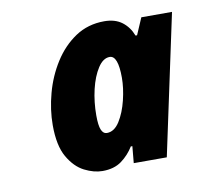

<svg xmlns="http://www.w3.org/2000/svg" viewBox="-52 -776 510 475"><g transform="rotate(-10 203.5 -538.0)"><path d="M169.9 -356Q148.4 -356 124.8 -367.9Q101.1 -379.9 84.5 -408.7Q67.9 -437.5 67.9 -488.8Q67.9 -527.8 78.9 -568.4Q89.8 -608.9 111.6 -643.3Q133.3 -677.7 165 -699Q196.8 -720.2 237.8 -720.2Q265.1 -720.2 282.5 -707Q299.8 -693.8 308.1 -671.9H312L330.1 -713.9H407.2L332 -361.8H249L252.9 -403.8H249Q236.8 -383.8 218 -369.9Q199.2 -356 169.9 -356ZM196.8 -446.8Q215.3 -446.8 228.8 -468Q242.2 -489.3 249.5 -519.3Q256.8 -549.3 256.8 -575.2Q256.8 -630.9 235.8 -630.9Q219.2 -630.9 206.1 -610.6Q192.9 -590.3 185.5 -559.1Q178.2 -527.8 178.2 -494.1Q178.2 -468.8 182.9 -457.8Q187.5 -446.8 196.8 -446.8Z"/></g></svg>

Font: Open Sans Condensed ExtraBold
Style: Italic
Weight: 800
Width: 3
Italic angle: -12°
Designer: Monotype Design Team
Foundry: Monotype Imaging Inc.
Version: Version 3.003; ttfautohint (v1.8.4)